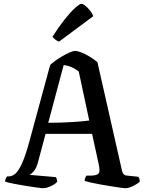

<svg xmlns="http://www.w3.org/2000/svg" viewBox="-20 -987 758 1007"><path d="M206 0Q198 0 173 -3.5Q148 -7 116 -12Q84 -17 54 -23Q24 -29 7 -34Q7 -44 10.5 -51Q14 -58 17 -62H29Q45 -63 60.5 -76Q76 -89 94 -127Q112 -165 133 -241L243 -646Q252 -655 269 -667.5Q286 -680 306.5 -692Q327 -704 345.5 -712Q364 -720 374 -720Q387 -720 409 -711Q431 -702 453.5 -688Q476 -674 491 -661L620 -91Q625 -67 647 -66L705 -60Q708 -57 710.5 -50.5Q713 -44 713 -34Q700 -22 677.5 -11Q655 0 638 0Q630 0 609 -3Q588 -6 560 -10.5Q532 -15 504 -20Q476 -25 454.5 -30Q433 -35 424 -38Q424 -47 427.5 -55Q431 -63 434 -66H460Q488 -67 497 -77Q506 -87 498 -124L463 -285H219L181 -143Q172 -105 156.5 -88Q141 -71 134 -70L273 -58Q275 -55 277.5 -48.5Q280 -42 280 -34Q270 -21 246.5 -10.5Q223 0 206 0ZM233 -343Q303 -343 362.5 -347Q422 -351 448 -355L393 -612Q374 -627 353.5 -635.5Q333 -644 314 -646ZM290 -769Q279 -772 269.5 -780Q260 -788 255 -794Q288 -846 319 -885Q350 -924 374 -945.5Q398 -967 407 -967Q415 -967 427.5 -957Q440 -947 452 -932Q464 -917 469 -902Z"/></svg>

Font: Texturina 72pt SemiBold
Style: Regular
Weight: 600
Designer: Guillermo Torres Carreño
Foundry: Omnibus-Type
Version: Version 1.002; ttfautohint (v1.8.3)